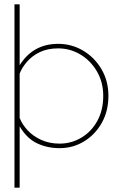

<svg xmlns="http://www.w3.org/2000/svg" viewBox="-20 -680 555 889"><path d="M47 189V-660H71V-378Q133 -477 249 -477Q312 -477 365 -445.5Q418 -414 450 -359.5Q482 -305 482 -236Q482 -166 451.5 -111.5Q421 -57 369.5 -25.5Q318 6 256 6Q199 6 151.5 -16.5Q104 -39 71 -95V189ZM256 -15Q310 -15 356.5 -42.5Q403 -70 430.5 -120Q458 -170 458 -236Q458 -299 429 -349Q400 -399 352.5 -427.5Q305 -456 249 -456Q200 -456 164 -438.5Q128 -421 104.5 -393.5Q81 -366 71 -339V-134Q83 -103 108.5 -76Q134 -49 171.5 -32Q209 -15 256 -15Z"/></svg>

Font: Lil Grotesk Thin
Style: Regular
Weight: 100
Designer: Bastien Sozeau
Foundry: NBR — Bastien Sozeau
Version: Version 3.003; ttfautohint (v1.8.4.7-5d5b);gftools[0.9.33]